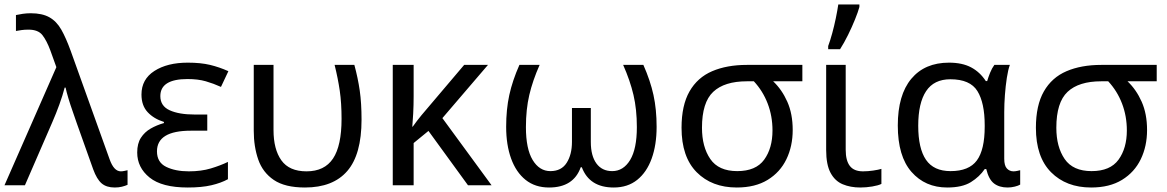

<svg xmlns="http://www.w3.org/2000/svg" viewBox="-26 -825 5195 855"><path d="M-6 0 225 -526 198 -601Q182 -644 163 -668.5Q144 -693 101 -693Q83 -693 69.5 -691Q56 -689 45 -687V-758Q58 -761 75.5 -763.5Q93 -766 111 -766Q162 -766 194 -748Q226 -730 247 -693Q268 -656 289 -598L462 -116Q481 -62 512 -62Q520 -62 528.5 -64Q537 -66 542 -67V-2Q531 3 516.5 6.5Q502 10 485 10Q448 10 426.5 -8.5Q405 -27 389 -71L316 -276Q308 -300 297.5 -329.5Q287 -359 278.5 -387.5Q270 -416 266 -435H262Q253 -400 238.5 -360Q224 -320 207 -281L85 0Z M897 -315V-243H824Q673 -243 673 -151Q673 -102 714 -82Q755 -62 815 -62Q870 -62 913 -75Q956 -88 989 -104V-27Q958 -10 915 0Q872 10 810 10Q695 10 640 -34.5Q585 -79 585 -146Q585 -186 601.5 -211.5Q618 -237 645 -252.5Q672 -268 704 -277V-282Q659 -296 631.5 -325.5Q604 -355 604 -404Q604 -472 661.5 -509Q719 -546 810 -546Q868 -546 909.5 -536Q951 -526 991 -508L958 -438Q925 -453 890.5 -463Q856 -473 809 -473Q688 -473 688 -397Q688 -353 729.5 -334Q771 -315 841 -315Z M1332 10Q1243 10 1193.5 -23.5Q1144 -57 1124 -114.5Q1104 -172 1104 -243V-536H1192V-246Q1192 -160 1227 -111Q1262 -62 1339 -62Q1419 -62 1457 -119Q1495 -176 1495 -296Q1495 -366 1487 -421Q1479 -476 1464 -536H1552Q1568 -477 1576 -421.5Q1584 -366 1584 -292Q1584 -137 1520.5 -63.5Q1457 10 1332 10Z M2147 -536 1944 -299 2163 0H2058L1882 -242L1816 -188V0H1723V-536H1816V-397Q1816 -357 1814 -319Q1812 -281 1810 -261H1812Q1821 -274 1831.5 -287.5Q1842 -301 1851 -312L2041 -536Z M2839 -536Q2870 -466 2884 -402Q2898 -338 2898 -260Q2898 -180 2876 -119Q2854 -58 2811.5 -24Q2769 10 2707 10Q2599 10 2565 -80H2560Q2528 10 2419 10Q2357 10 2314.5 -24Q2272 -58 2250 -119Q2228 -180 2228 -260Q2228 -338 2242 -402Q2256 -466 2287 -536H2377Q2346 -466 2331 -402Q2316 -338 2316 -259Q2316 -162 2346 -112.5Q2376 -63 2425 -63Q2474 -63 2497.5 -100Q2521 -137 2521 -193V-344H2605V-193Q2605 -131 2630 -97Q2655 -63 2700 -63Q2750 -63 2780 -112.5Q2810 -162 2810 -259Q2810 -338 2795 -402Q2780 -466 2749 -536Z M3504 -246Q3504 -174 3476 -116Q3448 -58 3392.5 -24Q3337 10 3255 10Q3144 10 3076.5 -58Q3009 -126 3009 -256Q3009 -356 3044.5 -418Q3080 -480 3145.5 -508Q3211 -536 3300 -536H3547V-463H3417Q3456 -426 3480 -372Q3504 -318 3504 -246ZM3100 -256Q3100 -171 3137 -117Q3174 -63 3257 -63Q3340 -63 3377 -114Q3414 -165 3414 -244Q3414 -308 3392.5 -364Q3371 -420 3331 -463H3300Q3200 -463 3150 -416Q3100 -369 3100 -256Z M3740 -536V-158Q3740 -110 3758.5 -86Q3777 -62 3817 -62Q3839 -62 3862.5 -65.5Q3886 -69 3899 -73V-6Q3885 1 3858 5.5Q3831 10 3805 10Q3761 10 3726.5 -4.5Q3692 -19 3672.5 -55.5Q3653 -92 3653 -157V-536ZM3662 -606V-620Q3671 -644 3680 -677Q3689 -710 3696 -744Q3703 -778 3707 -805H3801V-794Q3795 -772 3781.5 -738.5Q3768 -705 3750.5 -669.5Q3733 -634 3715 -606Z M4192 10Q4094 10 4033 -59.5Q3972 -129 3972 -266Q3972 -402 4032 -474Q4092 -546 4200 -546Q4259 -546 4298.5 -525Q4338 -504 4364 -464H4370Q4375 -481 4383 -501Q4391 -521 4402 -536H4471Q4463 -514 4457.5 -478Q4452 -442 4449 -402Q4446 -362 4446 -326V-118Q4446 -87 4458 -74.5Q4470 -62 4487 -62Q4495 -62 4504 -64Q4513 -66 4517 -67V-3Q4509 2 4493 6Q4477 10 4461 10Q4424 10 4400.5 -8Q4377 -26 4366 -72H4359Q4336 -38 4297.5 -14Q4259 10 4192 10ZM4207 -63Q4289 -63 4324 -110.5Q4359 -158 4359 -261V-267Q4359 -367 4326.5 -419.5Q4294 -472 4206 -472Q4133 -472 4098 -419Q4063 -366 4063 -265Q4063 -164 4097.5 -113.5Q4132 -63 4207 -63Z M5082 -246Q5082 -174 5054 -116Q5026 -58 4970.5 -24Q4915 10 4833 10Q4722 10 4654.5 -58Q4587 -126 4587 -256Q4587 -356 4622.5 -418Q4658 -480 4723.5 -508Q4789 -536 4878 -536H5125V-463H4995Q5034 -426 5058 -372Q5082 -318 5082 -246ZM4678 -256Q4678 -171 4715 -117Q4752 -63 4835 -63Q4918 -63 4955 -114Q4992 -165 4992 -244Q4992 -308 4970.5 -364Q4949 -420 4909 -463H4878Q4778 -463 4728 -416Q4678 -369 4678 -256Z"/></svg>

Font: Apis
Style: Regular
Weight: 400
Designer: Monotype Design Team
Foundry: Monotype Imaging Inc.
Version: Version 2.000; build 0001